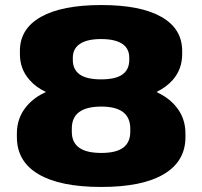

<svg xmlns="http://www.w3.org/2000/svg" viewBox="-20 -731 803 762"><path d="M382 11Q219 11 133 -39.5Q47 -90 47 -187V-201Q47 -265 87 -311Q115 -344 162 -366Q122 -385 98 -413Q59 -456 59 -516V-529Q59 -617 142.5 -664Q226 -711 382 -711Q538 -711 620.5 -664Q703 -617 703 -529V-516Q703 -456 665 -413Q640 -385 601 -366Q648 -344 676 -311Q716 -265 716 -201V-187Q716 -91 630.5 -40Q545 11 382 11ZM382 -124Q441 -124 469 -145Q497 -166 497 -208V-221Q497 -264 468.5 -286Q440 -308 382 -308Q324 -308 294.5 -286.5Q265 -265 265 -221V-208Q265 -166 294 -145Q323 -124 382 -124ZM381 -416Q439 -416 466 -435.5Q493 -455 493 -493V-502Q493 -539 464.5 -557.5Q436 -576 381 -576Q326 -576 297.5 -557Q269 -538 269 -502V-493Q269 -455 296.5 -435.5Q324 -416 381 -416Z"/></svg>

Font: Pathway Extreme 8pt Thin 12pt ExtraBold
Style: Regular
Weight: 800
Version: Version 1.001;gftools[0.9.26]